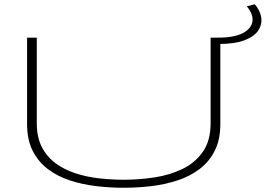

<svg xmlns="http://www.w3.org/2000/svg" viewBox="-20 -878 1256 908"><path d="M108 -292V-700H154V-295Q154 -229 178 -182.5Q202 -136 243.5 -105.5Q285 -75 338 -58Q391 -41 449.5 -34.5Q508 -28 565 -28Q638 -28 710.5 -39Q783 -50 843 -79Q903 -108 939.5 -160.5Q976 -213 976 -295V-700H1022V-292Q1022 -218 996 -166Q970 -114 925 -79.5Q880 -45 821.5 -25.5Q763 -6 697.5 2Q632 10 565 10Q499 10 433 2Q367 -6 308.5 -25.5Q250 -45 205 -79.5Q160 -114 134 -166Q108 -218 108 -292ZM1001 -670V-700H1011Q1089 -700 1129.5 -722Q1170 -744 1174 -778Q1178 -812 1147 -848L1185 -858Q1211 -827 1215.5 -794.5Q1220 -762 1201 -733.5Q1182 -705 1136 -687.5Q1090 -670 1015 -670Z"/></svg>

Font: Georama ExtraExtended ExtraLight
Style: Regular
Weight: 200
Width: 8
Designer: Jean-Baptiste Levee
Foundry: Production Type
Version: Version 1.000